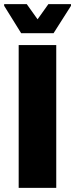

<svg xmlns="http://www.w3.org/2000/svg" viewBox="-36 -905 362 925"><path d="M54 0V-688H235V0ZM66 -745 -16 -877V-885H93L145 -812L197 -885H306V-877L222 -745Z"/></svg>

Font: Saira SemiCondensed ExtraBold
Style: Regular
Weight: 800
Width: 4
Designer: Hector Gatti with collaboration of the Omnibus-Type team
Foundry: Omnibus-Type
Version: Version 1.101